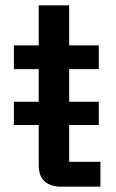

<svg xmlns="http://www.w3.org/2000/svg" viewBox="-20 -699 433 719"><path d="M32 -231V-318H350V-231ZM209 0Q169 0 147 -20Q125 -40 125 -80V-679H239V-93H356V0ZM32 -440V-529H350V-440Z"/></svg>

Font: Hubot Sans Medium
Style: Regular
Weight: 500
Designer: Deni Anggara
Foundry: GitHub, Inc., Subsidiary of Microsoft Corporation
Version: Version 2.000